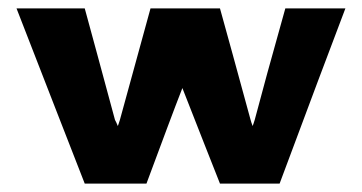

<svg xmlns="http://www.w3.org/2000/svg" viewBox="-20 -439 865 459"><path d="M339.8 -418.9C307.6 -300.8 283.2 -211.9 266.6 -152.3C264.6 -145.5 262.7 -140.6 261.7 -137.7C258.8 -144.5 256.8 -149.4 254.9 -152.3C222.7 -270.5 199.2 -359.4 182.6 -418.9C110.4 -418.9 55.7 -418.9 19.5 -418.9C91.8 -232.4 146.5 -92.8 182.6 0C248 0 297.9 0 330.1 0C368.2 -102.5 396.5 -178.7 416 -228.5C456.1 -127 485.4 -50.8 505.9 0C569.3 0 616.2 0 648.4 0C717.8 -186.5 770.5 -326.2 805.7 -418.9C742.2 -418.9 694.3 -418.9 662.1 -418.9C628.9 -300.8 604.5 -211.9 588.9 -152.3C586.9 -145.5 585 -140.6 584 -137.7C581.1 -144.5 580.1 -149.4 579.1 -152.3C546.9 -270.5 522.5 -359.4 505.9 -418.9C431.6 -418.9 376 -418.9 339.8 -418.9Z"/></svg>

Font: DropForged
Style: Regular
Weight: 400
Designer: Antoine
Version: Version 1.0